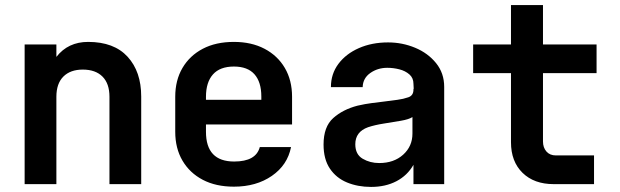

<svg xmlns="http://www.w3.org/2000/svg" viewBox="-20 -725 2440 756"><path d="M77 0V-550H202V-501Q248 -560 327 -560Q429 -560 482.5 -501.5Q536 -443 536 -345V0H411V-344Q411 -396 383.5 -423.5Q356 -451 306 -451Q257 -451 229.5 -423.5Q202 -396 202 -344V0Z M901 10Q830 10 778.5 -17Q727 -44 698.5 -92.5Q670 -141 670 -206V-344Q670 -409 698.5 -457.5Q727 -506 778.5 -533Q830 -560 901 -560Q970 -560 1021.5 -533Q1073 -506 1101.5 -457.5Q1130 -409 1130 -344V-235H791V-206Q791 -89 902 -89Q988 -89 1003 -146H1126Q1112 -75 1050.5 -32.5Q989 10 901 10ZM791 -332H1009V-345Q1009 -402 982 -432.5Q955 -463 901 -463Q846 -463 818.5 -432Q791 -401 791 -344Z M1441 11Q1389 11 1346.5 -6.5Q1304 -24 1279 -61Q1254 -98 1254 -156Q1254 -226 1292 -260Q1330 -294 1388 -309Q1419 -316 1443 -319Q1467 -322 1491 -325Q1515 -328 1545 -332Q1568 -335 1588 -342Q1608 -349 1608 -372V-375H1609L1608 -395Q1608 -418 1592 -432Q1576 -446 1552.5 -452Q1529 -458 1505 -458Q1467 -458 1438 -437.5Q1409 -417 1408 -382H1283Q1283 -434 1312.5 -473.5Q1342 -513 1393 -535.5Q1444 -558 1508 -558Q1564 -558 1614.5 -537Q1665 -516 1697 -476.5Q1729 -437 1729 -383V0H1608V-76Q1584 -34 1541 -11.5Q1498 11 1441 11ZM1473 -83Q1531 -83 1567.5 -116Q1604 -149 1604 -199V-264Q1590 -255 1558.5 -249.5Q1527 -244 1491.5 -238.5Q1456 -233 1429 -224Q1379 -206 1379 -157Q1379 -117 1408 -100Q1437 -83 1473 -83Z M2160 0Q2083 0 2037.5 -44.5Q1992 -89 1992 -165V-437H1843V-550H1992V-705H2118V-550H2329V-437H2118V-168Q2118 -144 2131.5 -128.5Q2145 -113 2169 -113H2319V0Z"/></svg>

Font: Tiny
Style: Bold
Weight: 700
Monospace: yes
Designer: Philipp Nurullin, Konstantin Bulenkov
Foundry: JetBrains
Version: Version 2.251; ttfautohint (v1.8.4.7-5d5b)